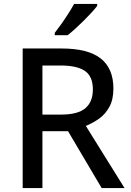

<svg xmlns="http://www.w3.org/2000/svg" viewBox="-20 -962 669 982"><path d="M295 -714Q430 -714 495 -663Q560 -612 560 -509Q560 -453 539.5 -415.5Q519 -378 486.5 -355Q454 -332 419 -318L617 0H500L328 -291H197V0H96V-714ZM289 -627H197V-376H293Q378 -376 416.5 -408.5Q455 -441 455 -505Q455 -571 414.5 -599Q374 -627 289 -627ZM477 -932Q467 -918 448.5 -898Q430 -878 408.5 -856.5Q387 -835 365.5 -815.5Q344 -796 326 -782H260V-794Q275 -813 293.5 -839Q312 -865 329.5 -892.5Q347 -920 359 -942H477Z"/></svg>

Font: Noto Sans New Tai Lue Medium
Style: Regular
Weight: 500
Version: Version 2.003